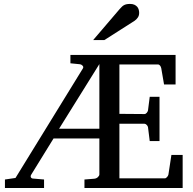

<svg xmlns="http://www.w3.org/2000/svg" viewBox="-20 -948 973 968"><path d="M481 -625 277.8 -298.8H481ZM405.8 0V-43L455.1 -46.9Q465.8 -47.9 473.4 -54.9Q481 -62 481 -68.8V-250H250L138.2 -68.8Q132.8 -60.5 135.5 -54.7Q138.2 -48.8 145 -47.9L202.1 -43V0H4.9V-43L58.1 -50.8L397.9 -603Q402.3 -610.4 396.5 -616.7Q390.6 -623 383.8 -624L335 -628.9V-670.9H865.2V-522H807.1L793 -604Q791.5 -611.3 787.1 -617.2Q782.7 -623 775.9 -623H582V-374L708 -373Q714.8 -373 720 -379.4Q725.1 -385.7 726.1 -391.1L734.9 -460H784.2V-236.8H734.9L726.1 -307.1Q725.1 -312.5 719.5 -318.4Q713.9 -324.2 708 -324.2H582V-48.8H811Q814 -48.8 816.9 -50.8Q819.8 -52.7 822.5 -55.7Q825.2 -58.6 826.9 -62Q828.6 -65.4 829.1 -67.9L844.2 -167H900.9V0ZM681.6 -883.3Q681.6 -869.6 675 -859.9Q668.5 -850.1 658.7 -843.3L506.3 -746.1H449.7L582.5 -901.4Q588.4 -907.7 593.3 -912.8Q598.1 -918 604 -921.4Q609.9 -924.8 617.4 -926.5Q625 -928.2 635.7 -928.2Q648.9 -928.2 657.7 -924.1Q666.5 -919.9 671.9 -913.6Q677.2 -907.2 679.4 -899.2Q681.6 -891.1 681.6 -883.3Z"/></svg>

Font: Charis SIL Viet
Style: Regular
Weight: 400
Foundry: SIL International
Version: Version 5.000